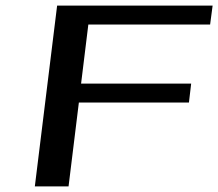

<svg xmlns="http://www.w3.org/2000/svg" viewBox="-20 -669 783 689"><path d="M734 -581 743 -649H185L105 0H226L263 -301H658L666 -369H271L297 -581Z"/></svg>

Font: Gamestation Extended
Style: Italic
Weight: 400
Width: 7
Designer: Jonas Hecksher
Foundry: Jonas Hecksher, Playtypeª, e-types AS
Version: Version 1.003